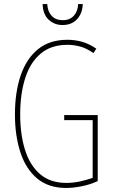

<svg xmlns="http://www.w3.org/2000/svg" viewBox="-20 -921 560 951"><path d="M298 -351H464V-24Q427 -7 385 1.5Q343 10 308 10Q220 10 164 -37Q108 -84 81 -166.5Q54 -249 54 -354Q54 -464 82.5 -547.5Q111 -631 168.5 -677.5Q226 -724 314 -724Q350 -724 385 -714.5Q420 -705 457 -680L443 -658Q409 -682 377 -690.5Q345 -699 314 -699Q233 -699 181 -655Q129 -611 104.5 -533Q80 -455 80 -354Q80 -255 104 -178.5Q128 -102 178.5 -58.5Q229 -15 309 -15Q343 -15 377 -22.5Q411 -30 439 -40V-326H298ZM390 -901Q389 -870 376.5 -846.5Q364 -823 342 -810Q320 -797 290 -797Q250 -797 221.5 -823Q193 -849 191 -901H214Q216 -864 236 -842.5Q256 -821 291 -821Q326 -821 346 -843.5Q366 -866 367 -901Z"/></svg>

Font: Noto Sans Khmer ExtraCondensed Thin
Style: Regular
Weight: 250
Width: 2
Designer: Danh Hong and the Monotype Design Team
Foundry: Monotype Imaging Inc.
Version: Version 2.004